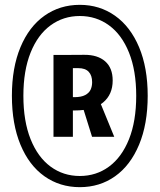

<svg xmlns="http://www.w3.org/2000/svg" viewBox="-20 -762 660 794"><path d="M452.5 -196.2H360.7L315.1 -342.2L389.7 -349.4ZM201.2 -196.2V-534.8H281.4V-196.2ZM361 -422.2Q361 -449.8 346.9 -465Q332.8 -480.2 303.8 -480.2H247.8V-534.8L327.9 -535.3Q383.4 -535.8 414.7 -508.5Q446 -481.1 446 -429.1Q446 -371.2 406.4 -338.2Q366.8 -305.2 288.6 -305.2H251.2L250.9 -360.2H287.9Q315.8 -360.2 332.1 -368.8Q348.3 -377.4 354.7 -391.2Q361 -405 361 -422.2ZM310 12Q227.6 12 163.9 -33Q100.2 -78 64.7 -163.5Q29.2 -249 29.2 -366Q29.2 -482 64.7 -567Q100.2 -652 163.9 -697Q227.6 -742 310 -742Q391.9 -742 455.6 -697Q519.3 -652 555.1 -567Q590.8 -482 590.8 -366Q590.8 -249 555.1 -163.5Q519.3 -78 455.9 -33Q392.4 12 310 12ZM310 -695.8Q242 -695.8 189.2 -657.2Q136.4 -618.8 106.5 -544.4Q76.7 -470 76.7 -366Q76.7 -261 106.5 -186.4Q136.4 -111.8 189.2 -73Q242 -34.2 310 -34.2Q378 -34.2 430.8 -73Q483.6 -111.8 513.5 -186.4Q543.3 -261 543.3 -366Q543.3 -470 513.5 -544.4Q483.6 -618.8 430.8 -657.2Q378 -695.8 310 -695.8Z"/></svg>

Font: Monaspace Neon Var
Style: Regular
Weight: 400
Designer: Riley Cran and the Lettermatic Team
Version: Version 1.000 (Monaspace Neon Var)